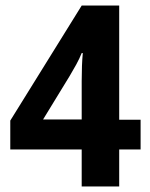

<svg xmlns="http://www.w3.org/2000/svg" viewBox="-20 -764 541 691"><path d="M486 -226H409V-93H274V-226H17V-330L274 -744H409V-333H486ZM274 -334V-472Q274 -531 278 -573H274Q266 -553 254.5 -532Q243 -511 231 -491L135 -334Z"/></svg>

Font: Noto Sans Telugu UI Condensed
Style: Bold
Weight: 700
Width: 3
Designer: Jelle Bosma - Monotype Design Team
Foundry: Monotype Imaging Inc.
Version: Version 2.006